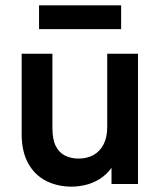

<svg xmlns="http://www.w3.org/2000/svg" viewBox="-20 -688 603 718"><path d="M248 10Q195 10 152.5 -11.5Q110 -33 85.5 -77Q61 -121 61 -187V-487H176V-209Q176 -167 188.5 -142Q201 -117 223.5 -106Q246 -95 274 -95Q305 -95 329 -108Q353 -121 367 -147.5Q381 -174 381 -214V-487H496V0H397V-134H429Q419 -90 398 -61.5Q377 -33 351 -17.5Q325 -2 298 4Q271 10 248 10ZM126 -579V-668H433V-579Z"/></svg>

Font: SUSE SemiBold
Style: Regular
Weight: 600
Designer: Rene Bieder
Foundry: SUSE
Version: Version 1.000